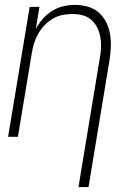

<svg xmlns="http://www.w3.org/2000/svg" viewBox="-20 -558 540 783"><path d="M300 205 387 -321Q391 -342 392 -363.5Q393 -385 389.5 -405.5Q386 -426 377 -444.5Q368 -463 353 -476.5Q338 -490 317.5 -495.5Q297 -501 276 -501Q256 -501 235.5 -497Q215 -493 196.5 -482.5Q178 -472 162.5 -456Q147 -440 136.5 -421.5Q126 -403 119.5 -383Q113 -363 110 -343L53 0H13L101 -530H141L126 -440Q138 -462 154.5 -481Q171 -500 192.5 -513.5Q214 -527 238 -532.5Q262 -538 285 -538Q312 -538 337.5 -531Q363 -524 382 -507.5Q401 -491 412.5 -468.5Q424 -446 428.5 -420.5Q433 -395 432 -368Q431 -341 427 -315L341 205Z"/></svg>

Font: Iosevka Curly XLtObl
Style: Regular
Weight: 200
Italic angle: -9°
Monospace: yes
Designer: Belleve Invis
Foundry: Belleve Invis
Version: Version 11.1.0; ttfautohint (v1.8.3)